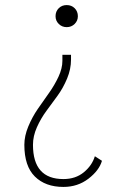

<svg xmlns="http://www.w3.org/2000/svg" viewBox="-20 -726 490 757"><path d="M287 -662Q287 -644 274.2 -631.5Q261.5 -619 243 -619Q224.5 -619 211.8 -631.5Q199 -644 199 -662Q199 -681 211.5 -693.5Q224 -706 243 -706Q262 -706 274.5 -693.5Q287 -681 287 -662ZM260 -510V-491Q260 -453.5 244.5 -416.2Q229 -379 207 -348.8Q185 -318.5 163 -288.8Q141 -259 125.5 -224.2Q110 -189.5 110 -155Q110 -20 230 -20Q278 -20 310.5 -46.8Q343 -73.5 354 -110L382 -92Q371 -54 328.8 -21.5Q286.5 11 230 11Q159 11 117.5 -30Q76 -71 76 -155Q76 -190 91.5 -227.2Q107 -264.5 129 -296.5Q151 -328.5 173 -359.2Q195 -390 210.5 -423.2Q226 -456.5 226 -486V-510Z"/></svg>

Font: League Mono Condensed Thin
Style: Regular
Weight: 100
Width: 1
Designer: Tyler Finck
Foundry: The League of Moveable Type / Tyler Finck
Version: Version 2.210